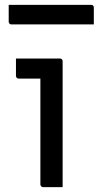

<svg xmlns="http://www.w3.org/2000/svg" viewBox="-20 -774 408 794"><path d="M147 -11Q147 -48 147 -92Q147 -136 147 -183Q147 -230 147 -277Q147 -324 147 -367.5Q147 -411 147 -449H133Q125 -449 115.5 -449Q106 -449 96 -449Q86 -449 76.5 -449Q67 -449 57 -449Q53 -449 49.5 -452Q46 -455 46 -460Q46 -477 46 -495.5Q46 -514 46 -532Q63 -532 81.5 -532Q100 -532 120 -532Q140 -532 159 -532Q178 -532 195.5 -532Q213 -532 228 -532Q231 -532 233.5 -530.5Q236 -529 237.5 -526.5Q239 -524 239 -521Q239 -470 239 -415.5Q239 -361 239 -306Q239 -251 239 -197Q239 -143 239 -92Q239 -77 239 -61.5Q239 -46 239 -31Q239 -16 239 0Q217 0 198.5 0Q180 0 158 0Q154 0 150.5 -3.5Q147 -7 147 -11ZM16 -754H357Q362 -754 365 -751Q368 -748 368 -743Q368 -731 368 -719.5Q368 -708 368 -697Q368 -686 368 -673H27Q24 -673 21.5 -674.5Q19 -676 17.5 -678.5Q16 -681 16 -684Q16 -697 16 -708Q16 -719 16 -730.5Q16 -742 16 -754Z"/></svg>

Font: Recursive
Style: Regular
Weight: 400
Version: Version 1.085